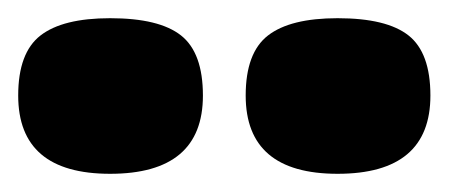

<svg xmlns="http://www.w3.org/2000/svg" viewBox="-50 -731 493 211"><path d="M220 -626Q220 -673 244.5 -692Q269 -711 321 -711Q375 -711 399 -692Q423 -673 423 -626Q423 -540 321 -540Q220 -540 220 -626ZM-30 -626Q-30 -673 -5.5 -692Q19 -711 71 -711Q125 -711 149 -692Q173 -673 173 -626Q173 -540 71 -540Q-30 -540 -30 -626Z"/></svg>

Font: Dashboard
Style: Regular
Weight: 400
Designer: jaiki
Version: Version 1.000